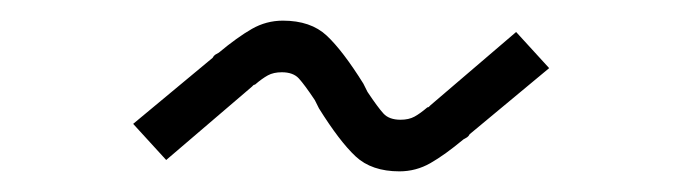

<svg xmlns="http://www.w3.org/2000/svg" viewBox="-20 -431 660 186"><path d="M332 -350 336 -342Q346 -327 351.5 -321Q357 -315 368 -315Q376 -315 381.5 -318Q387 -321 394 -327Q395 -327 395.5 -327.5Q396 -328 397 -329L480 -400L512 -365L435 -301Q434 -299 432.5 -298Q431 -297 429 -296Q411 -281 397 -273Q383 -265 367 -265Q340 -265 324.5 -279.5Q309 -294 289 -326L285 -334Q275 -349 269.5 -355Q264 -361 253 -361Q245 -361 239.5 -358Q234 -355 227 -349Q226 -349 225.5 -348.5Q225 -348 224 -347L141 -276L109 -311L186 -375Q187 -377 188.5 -378Q190 -379 192 -380Q210 -395 224 -403Q238 -411 254 -411Q281 -411 296.5 -396.5Q312 -382 332 -350Z"/></svg>

Font: Space Grotesk Variable
Style: Regular
Weight: 400
Designer: Florian Karsten (Space Grotesk), Colophon Foundry (Space Mono)
Foundry: Florian Karsten
Version: Version 1.106